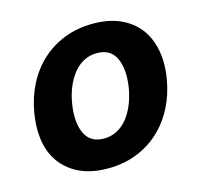

<svg xmlns="http://www.w3.org/2000/svg" viewBox="-87 -647 788 752"><g transform="rotate(-15 307.0 -271.5)"><path d="M38.7 -273.1Q48.7 -333.8 74.6 -384.9Q100.5 -436.1 140.6 -473.4Q180.8 -510.7 233.8 -531.6Q286.9 -552.6 351.2 -552.6Q413.4 -552.6 460 -532Q506.7 -511.4 535.7 -474.1Q564.6 -436.8 574.9 -384.4Q585.2 -332 574.6 -268.5Q564.6 -208.1 538.5 -157Q512.4 -105.8 472.3 -68.5Q432.2 -31.2 379.1 -10.3Q326 10.7 262.1 10.7Q179 10.7 123.9 -25.2Q67.8 -61.8 46.3 -124.1Q24.9 -186.4 38.7 -273.1ZM200.3 -152.7Q221.6 -106.5 277 -106.5Q299.4 -106.5 317.8 -113.6Q336.3 -120.7 351.4 -133Q366.5 -145.2 378.2 -161.6Q389.9 -177.9 398.6 -196.6Q407.3 -215.2 413 -235.1Q418.7 -255 421.9 -273.8Q432.9 -345.5 412.6 -391Q392 -437.1 335.9 -437.1Q313.9 -437.1 295.3 -430Q276.6 -422.9 261.5 -410.5Q246.4 -398.1 234.6 -381.6Q222.7 -365.1 214 -346.4Q205.3 -327.8 199.6 -307.9Q193.9 -288 191.1 -269.2Q180 -197.8 200.3 -152.7Z"/></g></svg>

Font: Inter P
Style: Bold Italic
Weight: 700
Italic angle: 9.39999°
Designer: Rasmus Andersson
Foundry: rsms
Version: Version 3.018;git-588b23468